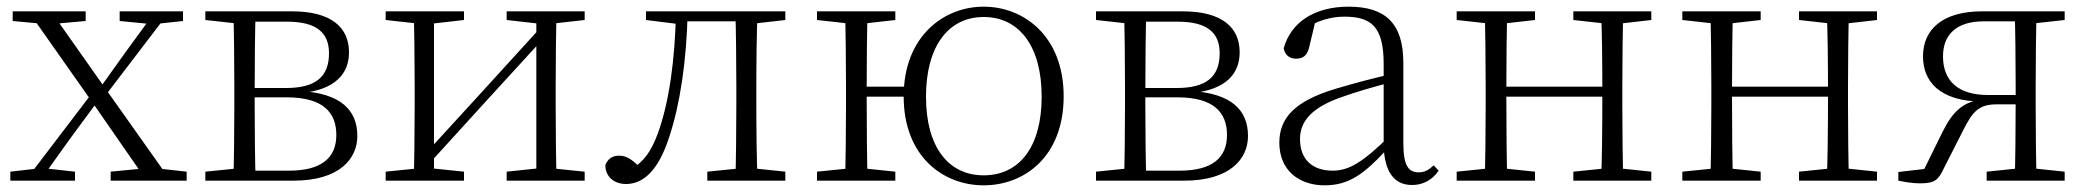

<svg xmlns="http://www.w3.org/2000/svg" viewBox="-20 -542 6260 576"><path d="M11 0H205V-27L114 -37H98L11 -27ZM56 0H100L191 -127L284 -253H285L264 -273ZM312 0H540V-27L441 -38H425L312 -27ZM286 -242 489 -508H446L357 -386L269 -263H267ZM420 0H492L295 -278L133 -508H65L255 -238ZM18 -479 115 -470H137L237 -479V-508H18ZM339 -479 431 -470H446L529 -479V-508H339Z M596 0H860C999 0 1052 -66 1052 -134C1052 -212 1002 -262 881 -269L878 -262C992 -272 1027 -326 1027 -385C1027 -459 975 -508 856 -508H596V-482L705 -470L713 -477H841C931 -477 967 -443 967 -382C967 -311 926 -278 838 -278H713V-250H840C950 -250 989 -204 989 -137C989 -69 945 -30 847 -30H713L705 -38L596 -27ZM680 0H747C745 -48 744 -158 744 -226V-267C744 -349 745 -460 747 -508H680C682 -460 683 -349 683 -283V-226C683 -158 682 -48 680 0Z M1137 0H1372V-27L1266 -38H1245L1137 -27ZM1500 0H1734V-27L1626 -38H1605L1500 -27ZM1221 0H1282V-508H1221C1223 -460 1224 -349 1224 -283V-226C1224 -158 1223 -48 1221 0ZM1262 -45 1445 -246 1629 -447H1635L1607 -465L1422 -262L1238 -61H1232ZM1589 0H1650C1648 -48 1647 -158 1647 -226V-283C1647 -349 1648 -460 1650 -508H1589ZM1137 -482 1246 -470H1267L1372 -482V-508H1137ZM1500 -482 1606 -470H1627L1734 -482V-508H1500Z M1858 10C1911 10 1956 -32 1988 -132C2020 -229 2040 -359 2043 -508H2008C2005 -363 1988 -238 1954 -143C1933 -86 1911 -57 1874 -35V-26H1904V-35C1880 -61 1861 -75 1838 -75C1817 -75 1804 -66 1796 -47C1796 -12 1822 10 1858 10ZM1918 -482 2014 -470H2021V-508H1918ZM2023 -478H2215V-508H2023ZM2102 0H2336V-27L2231 -38H2211L2102 -27ZM2186 0H2253C2250 -48 2249 -158 2249 -226V-283C2249 -349 2250 -460 2253 -508H2186C2188 -460 2189 -349 2189 -283V-226C2189 -158 2188 -48 2186 0ZM2219 -470H2231L2336 -482V-508H2219Z M2431 0H2666V-27L2560 -38H2540L2431 -27ZM2431 -482 2540 -470H2560L2666 -482V-508H2431ZM2515 0H2583C2581 -48 2580 -158 2580 -256V-277C2580 -349 2581 -460 2583 -508H2515C2517 -460 2518 -349 2518 -283V-226C2518 -158 2517 -48 2515 0ZM2548 -252H2732V-282H2548ZM2931 14C3053 14 3171 -72 3171 -253C3171 -433 3052 -522 2931 -522C2811 -522 2691 -433 2691 -253C2691 -72 2810 14 2931 14ZM2931 -16C2825 -16 2758 -101 2758 -252C2758 -403 2825 -491 2931 -491C3038 -491 3105 -403 3105 -252C3105 -101 3038 -16 2931 -16Z M3268 0H3532C3671 0 3724 -66 3724 -134C3724 -212 3674 -262 3553 -269L3550 -262C3664 -272 3699 -326 3699 -385C3699 -459 3647 -508 3528 -508H3268V-482L3377 -470L3385 -477H3513C3603 -477 3639 -443 3639 -382C3639 -311 3598 -278 3510 -278H3385V-250H3512C3622 -250 3661 -204 3661 -137C3661 -69 3617 -30 3519 -30H3385L3377 -38L3268 -27ZM3352 0H3419C3417 -48 3416 -158 3416 -226V-267C3416 -349 3417 -460 3419 -508H3352C3354 -460 3355 -349 3355 -283V-226C3355 -158 3354 -48 3352 0Z M3954 14C4026 14 4072 -20 4136 -89H4155L4149 -134C4068 -55 4027 -30 3978 -30C3919 -30 3880 -62 3880 -125C3880 -175 3911 -217 4000 -249C4049 -267 4107 -283 4160 -297V-321C4106 -309 4045 -293 3988 -276C3864 -239 3818 -188 3818 -114C3818 -31 3877 14 3954 14ZM4216 13C4248 13 4276 -1 4296 -30L4281 -46C4265 -31 4253 -25 4236 -25C4206 -25 4190 -44 4190 -113V-354C4190 -473 4135 -522 4026 -522C3924 -522 3853 -476 3831 -397C3835 -377 3848 -366 3868 -366C3889 -366 3902 -375 3908 -402L3927 -482L3891 -454C3934 -481 3973 -492 4013 -492C4093 -492 4131 -463 4131 -350V-102C4134 -30 4160 13 4216 13Z M4434 0H4502C4500 -48 4499 -158 4499 -256V-275C4499 -349 4500 -460 4502 -508H4434C4436 -460 4437 -349 4437 -283V-226C4437 -158 4436 -48 4434 0ZM4783 0H4850C4848 -48 4847 -158 4847 -226V-283C4847 -349 4848 -460 4850 -508H4783C4786 -460 4787 -349 4787 -275V-256C4787 -158 4786 -48 4783 0ZM4350 0H4585V-27L4479 -38H4459L4350 -27ZM4350 -482 4459 -470H4479L4585 -482V-508H4350ZM4700 0H4934V-27L4829 -38H4808L4700 -27ZM4700 -482 4808 -470H4829L4934 -482V-508H4700ZM4467 -252H4817V-282H4467Z M5111 0H5179C5177 -48 5176 -158 5176 -256V-275C5176 -349 5177 -460 5179 -508H5111C5113 -460 5114 -349 5114 -283V-226C5114 -158 5113 -48 5111 0ZM5460 0H5527C5525 -48 5524 -158 5524 -226V-283C5524 -349 5525 -460 5527 -508H5460C5463 -460 5464 -349 5464 -275V-256C5464 -158 5463 -48 5460 0ZM5027 0H5262V-27L5156 -38H5136L5027 -27ZM5027 -482 5136 -470H5156L5262 -482V-508H5027ZM5377 0H5611V-27L5506 -38H5485L5377 -27ZM5377 -482 5485 -470H5506L5611 -482V-508H5377ZM5144 -252H5494V-282H5144Z M5926 -508C5807 -508 5749 -453 5749 -373C5749 -299 5797 -238 5928 -237L5933 -245C5871 -238 5839 -210 5807 -145L5744 -17L5778 -38L5675 -26V0C5695 4 5717 8 5740 8C5785 8 5795 -2 5812 -38L5870 -152C5899 -210 5918 -229 5972 -229H6057V-257H5944C5856 -257 5809 -298 5809 -373C5809 -436 5847 -478 5931 -478H6057L6065 -470L6174 -482V-508ZM6024 0H6090C6088 -48 6087 -158 6087 -226V-283C6087 -349 6088 -460 6090 -508H6024C6026 -460 6027 -349 6027 -283V-237C6027 -158 6026 -48 6024 0ZM5940 0H6174V-27L6069 -38H6047L5940 -27Z"/></svg>

Font: Source Han Serif CN VF
Style: Regular
Weight: 250
Designer: Ryoko NISHIZUKA 西塚涼子 (kana & ideographs); Frank Grießhammer (Latin, Greek & Cyrillic); Wenlong ZHANG 张文龙 (bopomofo); San
Foundry: Adobe
Version: Version 2.002;hotconv 1.1.0;makeotfexe 2.6.0